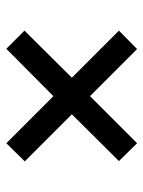

<svg xmlns="http://www.w3.org/2000/svg" viewBox="59 -666 465 624"><g transform="rotate(90 292.0 -353.5)"><path d="M79 -200 232 -354 79 -507 139 -566 292 -413 445 -566 503 -507 351 -354 504 -201 445 -141 292 -294 138 -141 79 -200Z"/></g></svg>

Font: Gloria
Style: Regular
Weight: 400
Designer: Peter Wiegel
Foundry: Peter Wiegel
Version: Version 1.000